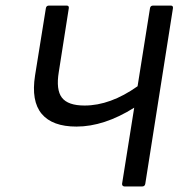

<svg xmlns="http://www.w3.org/2000/svg" viewBox="-20 -675 658 695"><path d="M598.1 -654.8Q607.4 -654.8 606 -645L505.9 -9.8Q504.4 0 494.1 0H431.2Q426.8 0 424.1 -2.7Q421.4 -5.4 421.9 -9.8L465.8 -285.2Q356.9 -216.8 256.8 -216.8Q169.4 -216.8 130.9 -262.9Q92.3 -309.1 106.9 -401.9L146 -645Q147.5 -654.8 157.2 -654.8H221.2Q230.5 -654.8 229 -645L192.9 -415Q182.1 -350.1 204.1 -321.5Q226.1 -293 286.1 -293Q379.4 -293 478 -362.8L522.9 -645Q524.4 -654.8 534.2 -654.8Z"/></svg>

Font: Sofia Sans
Style: Italic
Weight: 400
Italic angle: -9°
Designer: Botio Nikoltchev, Ani Petrova
Foundry: lettersoup
Version: Version 4.100